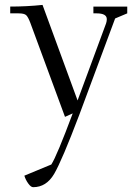

<svg xmlns="http://www.w3.org/2000/svg" viewBox="-20 -466 562 789"><path d="M22 -411.1V-439Q89.8 -439 154.8 -445.8L298.8 -53.2L416 -370.1Q418.9 -378.9 418.9 -387.2Q418.9 -411.1 377 -411.1H363.8V-439H502.9V-411.1L453.1 -390.1L306.2 4.9Q234.4 194.3 202.4 248.8Q170.4 303.2 116.2 303.2Q106.9 303.2 95.9 287.8Q85 272.5 80.1 255.9L190.9 210Q213.4 175.3 278.8 0L247.1 14.2L105 -371.1Q95.7 -396 87.6 -403.6Q79.6 -411.1 56.2 -411.1Z"/></svg>

Font: Dihjauti S
Style: Regular
Weight: 400
Designer: T. Christopher White
Version: Version 3.0.0